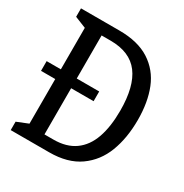

<svg xmlns="http://www.w3.org/2000/svg" viewBox="-168 -863 957 997"><g transform="rotate(30 310.0 -365.0)"><path d="M15.5 -403.5H330.7V-345.2H15.5ZM33 -50.5 120.7 -85.8 100.7 -47.2V-682.8L120.7 -644.2L33 -679.5V-730H263.8Q374.7 -730 444.8 -685Q514.8 -640 546.7 -560.8Q578.5 -481.7 578.5 -375Q578.5 -267.3 546.4 -183.2Q514.3 -99.2 444.2 -49.6Q374 0 263.8 0H33ZM171.3 -68.3H249.8Q327.2 -68.3 377.4 -104.2Q427.7 -140.2 451.5 -207.8Q475.3 -275.5 475.3 -372Q475.3 -516.8 420.7 -589.2Q366 -661.7 249.8 -661.7H171.3L196 -683V-50.8Z"/></g></svg>

Font: Monaspace Xenon Var
Style: Regular
Weight: 400
Designer: Riley Cran and the Lettermatic Team
Version: Version 1.000 (Monaspace Xenon Var)